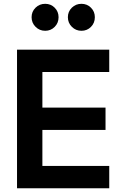

<svg xmlns="http://www.w3.org/2000/svg" viewBox="-20 -1012 635 1032"><path d="M71.5 -745H567.2V-625H207.8V-433.5H547.2V-313.5H207.8V-120H567.2V0H71.5ZM149.8 -919.5Q149.8 -949.8 171.1 -970.7Q192.5 -991.5 222.8 -991.5Q253.1 -991.5 273.9 -970.7Q294.8 -949.8 294.8 -919.5Q294.8 -888.5 273.9 -867.5Q253.1 -846.5 222.8 -846.5Q192.5 -846.5 171.1 -867.9Q149.8 -889.2 149.8 -919.5ZM344.8 -919.5Q344.8 -949.8 366.1 -970.7Q387.5 -991.5 417.8 -991.5Q448.1 -991.5 468.9 -970.7Q489.8 -949.8 489.8 -919.5Q489.8 -888.5 468.9 -867.5Q448.1 -846.5 417.8 -846.5Q387.5 -846.5 366.1 -867.9Q344.8 -889.2 344.8 -919.5Z"/></svg>

Font: Trafiko Sans Variable
Style: Regular
Weight: 400
Designer: Gumpita Rahayu / Trafiko
Foundry: Tokotype / Trafiko
Version: Version 0.001;FEAKit 1.0